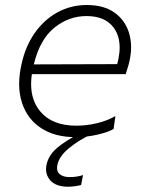

<svg xmlns="http://www.w3.org/2000/svg" viewBox="-20 -524 568 747"><path d="M273 9.5Q193 9.5 139.5 -25.8Q86 -61 65.5 -124.5Q54.5 -158 54.5 -197.5Q54.5 -232 63 -271Q78 -342.5 114.5 -394.8Q151 -447 203.2 -475.8Q255.5 -504.5 317.5 -504.5Q384.5 -504.5 425.8 -474.8Q467 -445 482 -396Q490 -369.5 490 -340Q490 -315 484 -287.5Q481.5 -275.5 477 -261Q472.5 -246.5 469 -235.5H104Q101 -215.5 101 -197.5Q101 -132 137.5 -89.5Q183.5 -35 277.5 -35Q316.5 -35 356.8 -44.5Q397 -54 429 -72.5L422 -22.5Q404.5 -11 362 -0.8Q319.5 9.5 273 9.5ZM316.5 -461.5Q247.5 -461.5 191.2 -416Q135 -370.5 111.5 -273.5L436 -274.5Q438.5 -284.5 440.5 -293.5Q445.5 -317.5 445.5 -339Q445.5 -384 423 -415.5Q389.5 -461.5 316.5 -461.5ZM245 202.5Q197.5 202.5 175.5 177.5Q159 159 159 134.5Q159 126 161 117Q168.5 81 200.2 53Q232 25 296 -8L298.5 -20.5L323 -22L332 0Q284.5 22.5 247.2 53.5Q210 84.5 203.5 117Q202 124 202 130Q202 144.5 211.5 153Q225 165 251 165Q267.5 165 281.2 162.5Q295 160 303 157L295.5 196Q285.5 198.5 271 200.5Q256.5 202.5 245 202.5Z"/></svg>

Font: Heraclito ExtraLight
Style: Italic
Weight: 200
Italic angle: -12°
Designer: Kostas Bartsokas (font) & Cristiano Sobral (main changes)
Foundry: Kostas Bartsokas (font) & Cristiano Sobral (main changes)
Version: Version 1.00;July 8, 2020;FontCreator 13.0.0.2655 64-bit